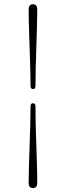

<svg xmlns="http://www.w3.org/2000/svg" viewBox="-20 -774 328 928"><path d="M151.5 -360Q151.5 -343.5 139.5 -343.5Q127.5 -343.5 127.5 -360Q127.5 -413.5 125.2 -481.2Q123 -549 120.8 -614.5Q118.5 -680 118.5 -728.5Q118.5 -753.5 139.5 -753.5Q160 -753.5 160 -728.5Q160 -695 158.8 -649Q157.5 -603 155.8 -551.8Q154 -500.5 152.8 -450.8Q151.5 -401 151.5 -360ZM127.5 -259Q127.5 -275 139.5 -275Q151.5 -275 151.5 -259Q151.5 -205 153.5 -137.2Q155.5 -69.5 157.8 -3.8Q160 62 160 110Q160 135 139 135Q118.5 135 118.5 110Q118.5 76.5 119.8 30.5Q121 -15.5 123 -66.8Q125 -118 126.2 -167.8Q127.5 -217.5 127.5 -259Z"/></svg>

Font: Fraunces 72pt Light
Style: Regular
Weight: 300
Version: Version 1.000;[0bf87f6ff]